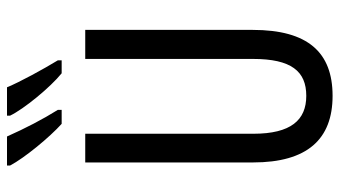

<svg xmlns="http://www.w3.org/2000/svg" viewBox="-236 -748 993 562"><g transform="rotate(-90 261.0 -466.5)"><path d="M287 -943H204V-934C223 -894 287 -816 328 -783H366V-794C341 -835 302 -906 287 -943ZM143 -943H58V-934C80 -892 141 -818 180 -783H221V-794C193 -839 167 -889 143 -943ZM455 -714H370V-223C370 -111 334 -67 262 -67C191 -67 151 -112 151 -222V-714H67V-223C67 -64 135 10 262 10C389 10 455 -62 455 -224Z"/></g></svg>

Font: Noto Sans UI Condensed
Style: Regular
Weight: 400
Width: 3
Designer: Monotype Design Team
Foundry: Monotype Imaging Inc.
Version: Version 1.901